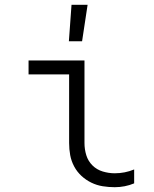

<svg xmlns="http://www.w3.org/2000/svg" viewBox="-20 -772 640 800"><path d="M458 8Q433 8 408 4Q383 0 360.5 -11Q338 -22 319.5 -39Q301 -56 289 -78.5Q277 -101 272.5 -125.5Q268 -150 268 -176V-462H99V-520H332V-176Q332 -150 339.5 -125.5Q347 -101 365 -83Q383 -65 408 -57.5Q433 -50 458 -50Q479 -50 499.5 -54Q520 -58 539 -66V-8Q520 0 499.5 4Q479 8 458 8ZM267 -600 278 -752H345L322 -600Z"/></svg>

Font: Iosevka Light Extended
Style: Regular
Weight: 300
Width: 7
Monospace: yes
Designer: Belleve Invis
Foundry: Belleve Invis
Version: Version 32.5.0; ttfautohint (v1.8.4)